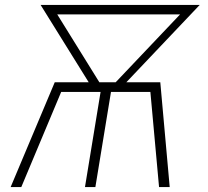

<svg xmlns="http://www.w3.org/2000/svg" viewBox="-20 -755 840 775"><path d="M23 0 201 -423H338L144 -735H786L490 -423H627L665 0H622L587 -384H428L365 0H323L386 -384H227L66 0ZM447 -423 707 -697H211L381 -423Z"/></svg>

Font: Iosevka Aile XLt Obl
Style: Regular
Weight: 200
Italic angle: -9°
Designer: Belleve Invis
Foundry: Belleve Invis
Version: Version 31.1.0; ttfautohint (v1.8.4)